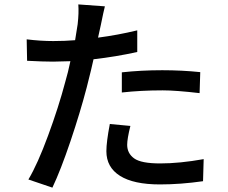

<svg xmlns="http://www.w3.org/2000/svg" viewBox="-20 -818 1040 875"><path d="M535.2 -396.5V-488.3Q623 -498 719.7 -498Q808.6 -498 892.6 -489.3L889.6 -393.6Q781.2 -406.2 721.7 -406.2Q622.1 -406.2 535.2 -396.5ZM605.5 -679.7V-581.1Q508.8 -559.6 406.2 -547.9Q399.4 -514.6 375 -418.9Q345.7 -306.6 301.3 -174.8Q256.8 -43 218.8 37.1L109.4 0Q151.4 -70.3 199.2 -200.2Q247.1 -330.1 277.3 -444.3Q290 -487.3 300.8 -539.1Q244.1 -537.1 221.7 -537.1Q175.8 -537.1 103.5 -541L101.6 -638.7Q165 -630.9 222.7 -630.9Q275.4 -630.9 322.3 -634.8Q333 -699.2 334 -708Q339.8 -759.8 336.9 -797.9L458 -789.1Q452.1 -766.6 439.5 -704.1L426.8 -646.5Q516.6 -658.2 605.5 -679.7ZM480.5 -252.9 574.2 -244.1Q559.6 -185.5 559.6 -158.2Q559.6 -119.1 591.3 -96.2Q623 -73.2 710 -73.2Q798.8 -73.2 908.2 -92.8L905.3 7.8Q802.7 22.5 709 22.5Q588.9 22.5 526.9 -16.6Q464.8 -55.7 464.8 -128.9Q464.8 -170.9 480.5 -252.9Z"/></svg>

Font: Gen Shin Gothic Monospace Medium
Style: Regular
Weight: 500
Designer: [Source Han Sans]
Ryoko NISHIZUKA  (kana & ideographs); Paul D. Hunt (Latin, Greek & Cyrillic); Wenlong ZHANG  (bopomofo
Version: Version 1.002.20150607